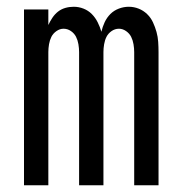

<svg xmlns="http://www.w3.org/2000/svg" viewBox="-20 -548 540 568"><path d="M51 0V-520H123V-474Q128 -485 135 -495.5Q142 -506 151.5 -513.5Q161 -521 173 -524.5Q185 -528 198 -528Q213 -528 227 -522.5Q241 -517 251.5 -506.5Q262 -496 269 -482Q276 -468 280 -454Q283 -468 289.5 -482Q296 -496 306.5 -506.5Q317 -517 331.5 -522.5Q346 -528 361 -528Q376 -528 390 -522.5Q404 -517 415 -506.5Q426 -496 432.5 -482Q439 -468 443 -453.5Q447 -439 448 -424Q449 -409 449 -394V0H377V-394Q377 -405 375 -417Q373 -429 368 -439Q363 -449 353 -456Q343 -463 332 -463Q320 -463 310 -456Q300 -449 295 -439Q290 -429 288 -417Q286 -405 286 -394V0H214V-394Q214 -405 212 -417Q210 -429 205 -439Q200 -449 190 -456Q180 -463 168 -463Q157 -463 147 -456Q137 -449 132 -439Q127 -429 125 -417Q123 -405 123 -394V0Z"/></svg>

Font: Iosevka srxl
Style: Regular
Weight: 400
Monospace: yes
Designer: Belleve Invis
Foundry: Belleve Invis
Version: Version 33.0.1; ttfautohint (v1.8.3)